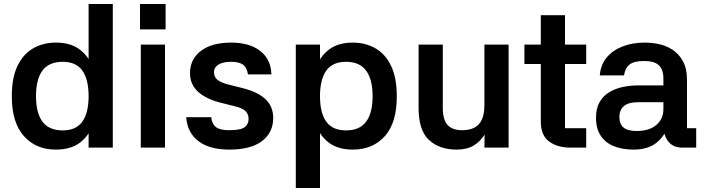

<svg xmlns="http://www.w3.org/2000/svg" viewBox="-20 -738 3524 960"><path d="M423 -718H544V0H423ZM259 10Q160 10 99.5 -57.5Q39 -125 39 -257Q39 -350 68 -409.5Q97 -469 147 -497Q197 -525 259 -525Q334 -525 380 -489.5Q426 -454 446.5 -393.5Q467 -333 467 -257Q467 -181 446.5 -120.5Q426 -60 380 -25Q334 10 259 10ZM294 -86Q360 -86 391.5 -129.5Q423 -173 423 -257Q423 -342 391.5 -385.5Q360 -429 294 -429Q225 -429 192.5 -385.5Q160 -342 160 -257Q160 -173 192.5 -129.5Q225 -86 294 -86Z M805 -515V0H684V-515ZM680 -718H808V-591H680Z M1220 -366Q1214 -402 1194 -415.5Q1174 -429 1135 -429Q1096 -429 1073 -415.5Q1050 -402 1050 -376Q1050 -354 1066 -340Q1082 -326 1119 -316L1191 -298Q1268 -279 1307 -242.5Q1346 -206 1346 -148Q1346 -75 1290 -32.5Q1234 10 1127 10Q1028 10 972.5 -32Q917 -74 911 -152H1036Q1040 -117 1060.5 -102Q1081 -87 1125 -87Q1183 -87 1203 -102Q1223 -117 1223 -143Q1223 -167 1208 -182Q1193 -197 1157 -206L1085 -224Q1009 -243 969.5 -280Q930 -317 930 -372Q930 -442 984.5 -483.5Q1039 -525 1135 -525Q1228 -525 1281.5 -483Q1335 -441 1337 -366Z M1580 -515V202H1459V-515ZM1744 10Q1670 10 1624 -25Q1578 -60 1557 -120.5Q1536 -181 1536 -256Q1536 -333 1557 -393.5Q1578 -454 1624 -489.5Q1670 -525 1744 -525Q1807 -525 1857 -496.5Q1907 -468 1935.5 -408.5Q1964 -349 1964 -256Q1964 -124 1904 -57Q1844 10 1744 10ZM1710 -86Q1778 -86 1810.5 -129.5Q1843 -173 1843 -257Q1843 -341 1810.5 -385Q1778 -429 1710 -429Q1643 -429 1611.5 -385Q1580 -341 1580 -257Q1580 -173 1611.5 -129.5Q1643 -86 1710 -86Z M2402 -515H2523V0H2402L2403 -65Q2380 -29 2347 -9.5Q2314 10 2263 10Q2177 10 2125 -38Q2073 -86 2073 -198V-515H2194V-198Q2194 -139 2218 -113Q2242 -87 2290 -87Q2328 -87 2352.5 -100Q2377 -113 2389.5 -140.5Q2402 -168 2402 -212Z M2911 -418H2805V-97H2911V0H2831Q2767 0 2725.5 -30.5Q2684 -61 2684 -131V-418H2602V-515H2684V-662H2805V-515H2911Z M3461 0H3390Q3346 0 3322 -30Q3298 -60 3296 -110L3320 -108Q3302 -55 3260 -22.5Q3218 10 3148 10Q3092 10 3049.5 -7Q3007 -24 2983.5 -59.5Q2960 -95 2960 -149Q2960 -197 2978.5 -228.5Q2997 -260 3028 -278Q3059 -296 3096 -303.5Q3133 -311 3170 -311H3297V-345Q3297 -390 3274.5 -411.5Q3252 -433 3201 -433Q3150 -433 3128 -415.5Q3106 -398 3100 -361H2979Q2983 -414 3013.5 -450.5Q3044 -487 3093.5 -506Q3143 -525 3204 -525Q3238 -525 3274.5 -517.5Q3311 -510 3343 -489Q3375 -468 3395 -431.5Q3415 -395 3415 -337V-97H3461ZM3077 -153Q3077 -117 3098 -100Q3119 -83 3163 -83Q3226 -83 3261.5 -113Q3297 -143 3297 -193V-227H3171Q3123 -227 3100 -208Q3077 -189 3077 -153Z"/></svg>

Font: Asta Sans
Style: Bold
Weight: 700
Designer: 42dot
Version: Version 1.000